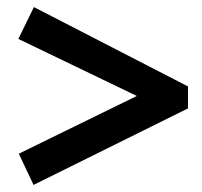

<svg xmlns="http://www.w3.org/2000/svg" viewBox="-20 -522 570 542"><path d="M74.7 0 33.1 -88.1 366.2 -251.1 31.8 -412.1 75.7 -502 510.7 -278V-216Z"/></svg>

Font: Faustina Light
Style: Regular
Weight: 300
Designer: Alfonso Garcia
Foundry: http://www.omnibus-type.com
Version: Version 1.200